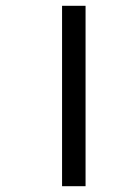

<svg xmlns="http://www.w3.org/2000/svg" viewBox="-20 -642 419 662"><path d="M194 -622H275V0H194Z"/></svg>

Font: Noto Sans Devanagari
Style: Regular
Weight: 400
Designer: Jelle Bosma - Monotype Design Team
Foundry: Monotype Imaging Inc.
Version: Version 2.003